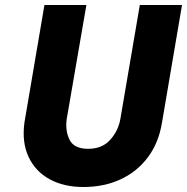

<svg xmlns="http://www.w3.org/2000/svg" viewBox="-20 -720 749 769"><path d="M158 -700 78 -230Q67 -150 94.5 -91.5Q122 -33 179 -2Q236 29 314 29Q397 29 463.5 -2Q530 -33 573 -91Q616 -149 629 -230L709 -700H540L462 -243Q453 -194 420 -158.5Q387 -123 330 -124Q276 -125 258.5 -160.5Q241 -196 247 -242L326 -700Z"/></svg>

Font: Jost* 700 Bold Italic
Style: Bold Italic
Weight: 700
Italic angle: -10°
Version: Version 3.200; ttfautohint (v0.97) -l 8 -r 50 -G 200 -x 14 -